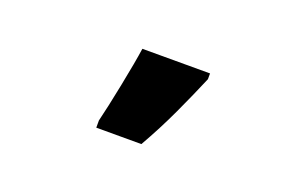

<svg xmlns="http://www.w3.org/2000/svg" viewBox="-42 -882 550 376"><g transform="rotate(20 233.5 -694.0)"><path d="M173 -606H267Q291 -648 310.5 -690Q330 -732 346 -770V-782H205Q201 -754 190.5 -701.5Q180 -649 173 -621Z"/></g></svg>

Font: Noto Sans Display SemiCondensed Extra
Style: Regular
Weight: 800
Width: 4
Designer: Monotype Design Team
Foundry: Monotype Imaging Inc.
Version: Version 1.900